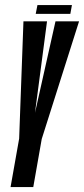

<svg xmlns="http://www.w3.org/2000/svg" viewBox="-20 -762 342 782"><path d="M23 0 58 -197.5 75.5 -675H171.5L122.5 -302.5L206 -675H302L150 -196L115.5 0ZM125.5 -705.5 132.5 -741.5H273L266.5 -705.5Z"/></svg>

Font: Anybody UltraCondensed Medium
Style: Italic
Weight: 500
Width: 1
Italic angle: -10°
Designer: Tyler Finck
Foundry: Etcetera Type Company
Version: Version 1.010; ttfautohint (v1.8.3) -l 8 -r 50 -G 200 -x 14 